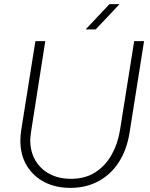

<svg xmlns="http://www.w3.org/2000/svg" viewBox="-20 -900 730 933"><path d="M322 13Q251 13 196.5 -15Q142 -43 110.5 -94.5Q79 -146 79 -217Q79 -229 80 -241.5Q81 -254 83 -267L152 -700H200L131 -260Q130 -250 128.5 -239.5Q127 -229 127 -219Q127 -163 152 -120.5Q177 -78 221.5 -54.5Q266 -31 325 -31Q393 -31 442 -62Q491 -93 521.5 -146.5Q552 -200 563 -267L632 -700H680L610 -258Q597 -174 558.5 -113.5Q520 -53 459.5 -20Q399 13 322 13ZM396 -757 512 -880H561L445 -757Z"/></svg>

Font: MuseoModerno Thin ExtraLight
Style: Italic
Weight: 250
Italic angle: -9°
Version: Version 1.003